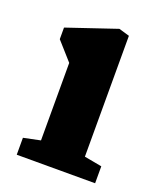

<svg xmlns="http://www.w3.org/2000/svg" viewBox="-111 -636 587 707"><g transform="rotate(20 182.5 -282.5)"><path d="M38.6 -66.4 104.5 -80.1V-383.8L42 -454.1V-499.5L235.4 -564.9L276.9 -552.7V-79.1L345.7 -66.4V0H38.6Z"/></g></svg>

Font: Merriweather
Style: Heavy
Weight: 900
Version: Version 1.003